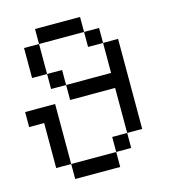

<svg xmlns="http://www.w3.org/2000/svg" viewBox="-114 -860 842 951"><g transform="rotate(-15 307.5 -384.5)"><path d="M230.8 -384.6V-461.5H461.5V-615.4H538.5V-153.8H461.5V-384.6ZM153.8 0V-76.9H384.6V0ZM384.6 -76.9V-153.8H461.5V-76.9ZM153.8 -461.5V-538.5H230.8V-461.5ZM76.9 -538.5V-692.3H153.8V-538.5ZM384.6 -615.4V-692.3H461.5V-615.4ZM153.8 -692.3V-769.2H384.6V-692.3ZM153.8 -76.9H76.9V-307.7H0V-384.6H153.8Z"/></g></svg>

Font: Mintsoda - Lime Green 13x16
Style: Regular
Weight: 400
Designer: Mintsoda-15
Version: Version 1.0